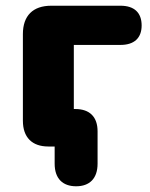

<svg xmlns="http://www.w3.org/2000/svg" viewBox="-20 -512 524 671"><path d="M246 139C293 139 321 112 321 60V-53C321 -103 294 -131 243 -131H238V-355H401C449 -355 475 -379 475 -423C475 -468 449 -492 401 -492H159C95 -492 60 -457 60 -393V-90C60 -32 92 0 149 0H171V60C171 112 199 139 246 139Z"/></svg>

Font: Nunito Black
Style: Regular
Weight: 900
Designer: Vernon Adams
Foundry: Vernon Adams
Version: Version 3.602